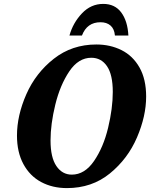

<svg xmlns="http://www.w3.org/2000/svg" viewBox="-20 -953 782 984"><path d="M67 -258Q67 -361 115 -470Q163 -579 256 -652Q349 -725 474 -725Q545 -725 603 -696Q661 -667 695 -607Q729 -547 729 -458Q729 -358 682 -248.5Q635 -139 543 -64Q451 11 323 11Q249 11 191 -20Q133 -51 100 -112Q67 -173 67 -258ZM558 -482Q558 -570 528.5 -613.5Q499 -657 448 -657Q382 -657 335 -587Q288 -517 263.5 -417Q239 -317 239 -233Q239 -146 269 -102Q299 -58 348 -58Q414 -58 462 -128Q510 -198 534 -298Q558 -398 558 -482ZM509 -933Q569 -933 601.5 -889Q634 -845 638 -771H569Q566 -805 546.5 -822Q527 -839 495 -839Q426 -839 400 -771H336Q354 -836 400 -884.5Q446 -933 509 -933Z"/></svg>

Font: Noto Serif NarrowExtraBold
Style: Italic
Weight: 800
Width: 4
Italic angle: -12°
Designer: Monotype Design Team
Foundry: Monotype Imaging Inc.
Version: Version 1.001